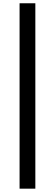

<svg xmlns="http://www.w3.org/2000/svg" viewBox="-20 -871 336 1175"><path d="M99.8 283.6V-851H196.3V283.6Z"/></svg>

Font: Noto Sans TC Thin
Style: Regular
Weight: 100
Designer: Ryoko NISHIZUKA 西塚涼子 (kana, bopomofo & ideographs); Paul D. Hunt (Latin, Greek & Cyrillic); Sandoll Communications 산돌커뮤니
Foundry: Adobe
Version: Version 2.004-H2;hotconv 1.0.118;makeotfexe 2.5.65603